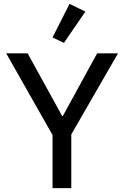

<svg xmlns="http://www.w3.org/2000/svg" viewBox="-20 -974 643 994"><path d="M422 -914 340 -954 252 -780 311 -752ZM349 0V-278L591 -698H483L305 -373H302L123 -698H12L252 -275V0Z"/></svg>

Font: IBM Plex Devanagari Text
Style: Regular
Weight: 450
Designer: Mike Abbink, Paul van der Laan, Pieter van Rosmalen, Erin McLaughlin
Foundry: Bold Monday
Version: Version 1.0